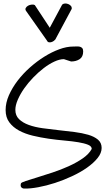

<svg xmlns="http://www.w3.org/2000/svg" viewBox="-20 -1097 642 1117"><path d="M101.6 -29.3Q102.5 -35.2 129.4 -43.9Q156.2 -52.7 196.3 -64.9Q236.3 -77.1 285.2 -93.3Q334 -109.4 379.4 -129.9Q424.8 -150.4 460.9 -175.3Q497.1 -200.2 513.7 -230.5Q513.7 -246.1 492.2 -254.9Q470.7 -263.7 435.5 -269.5Q400.4 -275.4 355.5 -279.3Q310.5 -283.2 263.2 -290Q215.8 -296.9 170.9 -307.6Q126 -318.4 90.8 -337.4Q55.7 -356.4 34.2 -385.3Q12.7 -414.1 12.7 -457Q12.7 -499 31.7 -542.5Q50.8 -585.9 82 -627Q113.3 -668 153.8 -704.1Q194.3 -740.2 238.3 -767.6Q282.2 -794.9 325.2 -810.5Q368.2 -826.2 405.3 -826.2Q415 -826.2 425.8 -826.7Q436.5 -827.1 444.8 -825.2Q453.1 -823.2 458.5 -816.9Q463.9 -810.5 463.9 -797.9Q463.9 -766.6 443.4 -752.9Q422.9 -739.3 393.6 -739.3L351.6 -752.9Q327.1 -752.9 296.4 -738.8Q265.6 -724.6 234.4 -700.7Q203.1 -676.8 173.3 -646Q143.6 -615.2 120.6 -582.5Q97.7 -549.8 83.5 -517.1Q69.3 -484.4 69.3 -458Q69.3 -424.8 90.8 -403.8Q112.3 -382.8 147.5 -370.1Q182.6 -357.4 228 -351.1Q273.4 -344.7 320.3 -339.8Q367.2 -335 412.6 -329.1Q458 -323.2 493.2 -313Q528.3 -302.7 549.8 -284.7Q571.3 -266.6 571.3 -236.3Q571.3 -207 547.9 -177.7Q524.4 -148.4 486.3 -121.6Q448.2 -94.7 398.9 -71.8Q349.6 -48.8 299.8 -32.7Q250 -16.6 202.6 -7.8Q155.3 1 121.1 0Q111.3 0 104.5 -6.8Q97.7 -13.7 101.6 -29.3ZM341.8 -1070.3Q348.6 -1076.2 358.4 -1076.7Q368.2 -1077.1 377.4 -1073.2Q386.7 -1069.3 392.6 -1062.5Q398.4 -1055.7 397.5 -1045.9L301.8 -867.2Q299.8 -864.3 293.5 -859.4Q287.1 -854.5 279.3 -852.1Q271.5 -849.6 264.2 -851.1Q256.8 -852.5 252.9 -861.3L133.8 -1030.3Q125 -1041 129.4 -1049.8Q133.8 -1058.6 143.6 -1064Q153.3 -1069.3 165 -1070.3Q176.8 -1071.3 182.6 -1067.4L269.5 -935.5Z"/></svg>

Font: Shadows Into Light Two
Style: Regular
Weight: 400
Designer: Kimberly Geswein
Foundry: Kimberly Geswein
Version: Version 1.003 2012